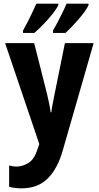

<svg xmlns="http://www.w3.org/2000/svg" viewBox="-20 -785 540 1050"><path d="M98 245Q187 245 241.5 190.5Q296 136 324 35L492 -549H335L278 -268Q273 -241 268 -216.5Q263 -192 261 -171H257Q254 -194 249 -218Q244 -242 238 -268L167 -549H8L195 3L186 28Q168 87 135 106.5Q102 126 70 126Q51 126 30 120V237Q64 245 98 245ZM270 -605H338Q369 -633 409 -679Q449 -725 464 -756V-765H344Q336 -745 316 -704.5Q296 -664 270 -618ZM106 -605H168Q206 -638 244 -681Q282 -724 299 -756V-765H179Q170 -745 151 -705Q132 -665 106 -618Z"/></svg>

Font: Noto Sans Mono Condensed Extra
Style: Regular
Weight: 800
Width: 3
Designer: Monotype Design Team
Foundry: Monotype Imaging Inc.
Version: Version 1.900